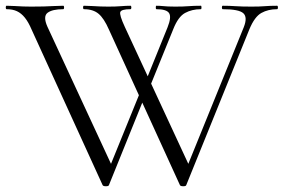

<svg xmlns="http://www.w3.org/2000/svg" viewBox="-25 -645 987 668"><path d="M485 -325 354 -1Q353 3 343.5 3Q334 3 332 -1L85 -542Q74 -568 61.5 -583.5Q49 -599 34 -606Q19 -613 -2 -613Q-5 -613 -5 -619Q-5 -625 -2 -625Q12 -625 26.5 -624Q41 -623 55.5 -622.5Q70 -622 83 -622Q107 -622 127 -622.5Q147 -623 163.5 -624Q180 -625 195 -625Q198 -625 198 -619Q198 -613 195 -613Q157 -613 140.5 -600.5Q124 -588 140 -552L370 -56L336 -13L471 -345ZM939 -625Q942 -625 942 -619Q942 -613 939 -613Q908 -613 884.5 -600Q861 -587 843 -544L623 -1Q622 3 612.5 3Q603 3 601 -1L354 -542Q337 -581 318 -597Q299 -613 267 -613Q264 -613 264 -619Q264 -625 267 -625Q281 -625 295.5 -624Q310 -623 324.5 -622.5Q339 -622 352 -622Q378 -622 396 -623.5Q414 -625 429 -625Q432 -625 432 -619Q432 -613 429 -613Q397 -613 393.5 -603Q390 -593 409 -552L639 -56L605 -13L823 -550Q837 -585 821.5 -599Q806 -613 750 -613Q747 -613 747 -619Q747 -625 750 -625Q773 -625 794.5 -623.5Q816 -622 850 -622Q879 -622 896.5 -623.5Q914 -625 939 -625ZM475 -345 558 -550Q572 -585 563.5 -599Q555 -613 519 -613Q517 -613 517 -619Q517 -625 519 -625Q530 -625 539.5 -624Q549 -623 560 -622.5Q571 -622 585 -622Q613 -622 631 -623.5Q649 -625 674 -625Q676 -625 676 -619Q676 -613 674 -613Q643 -613 619 -600Q595 -587 578 -544L489 -325Z"/></svg>

Font: Cormorant Garamond Light Light
Style: Regular
Weight: 300
Version: Version 4.001